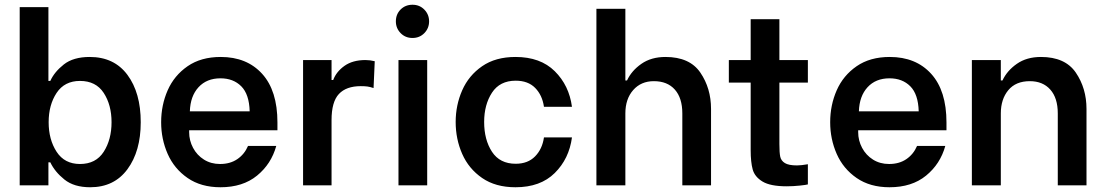

<svg xmlns="http://www.w3.org/2000/svg" viewBox="-20 -781 4657 809"><path d="M192 -97H184V0H63V-751H184V-440H192Q209 -478 249 -509.5Q289 -541 358 -541Q461 -541 517 -465.5Q573 -390 573 -266Q573 -144 517 -68Q461 8 360 8Q292 8 251.5 -24.5Q211 -57 192 -97ZM450 -266Q450 -339 417 -389.5Q384 -440 317 -440Q252 -440 218.5 -389.5Q185 -339 185 -266Q185 -193 218.5 -141.5Q252 -90 317 -90Q384 -90 417 -141.5Q450 -193 450 -266Z M659 -266Q659 -338 686.5 -400.5Q714 -463 770.5 -502Q827 -541 910 -541Q1020 -541 1084.5 -470Q1149 -399 1149 -265V-232H777V-224Q777 -189 793.5 -158Q810 -127 839.5 -108.5Q869 -90 907 -90Q950 -90 980 -110.5Q1010 -131 1025 -166H1144Q1123 -90 1063 -41Q1003 8 909 8Q827 8 770.5 -31Q714 -70 686.5 -132.5Q659 -195 659 -266ZM1032 -312Q1030 -384 996.5 -417.5Q963 -451 909 -451Q851 -451 816.5 -413.5Q782 -376 780 -312Z M1257 -528H1377V-444H1384Q1397 -479 1431.5 -503.5Q1466 -528 1520 -528Q1539 -528 1559 -523L1554 -410Q1539 -415 1528 -416.5Q1517 -418 1500 -418Q1439 -418 1408 -385Q1377 -352 1377 -275V0H1257Z M1659 -528H1780V0H1659ZM1648 -691Q1648 -721 1668 -741Q1688 -761 1718 -761Q1748 -761 1768 -740.5Q1788 -720 1788 -691Q1788 -662 1768 -641.5Q1748 -621 1718 -621Q1688 -621 1668 -641.5Q1648 -662 1648 -691Z M1900 -267Q1900 -338 1927.5 -400.5Q1955 -463 2011.5 -502Q2068 -541 2152 -541Q2257 -541 2317.5 -481Q2378 -421 2390 -331H2272Q2265 -380 2235 -410.5Q2205 -441 2153 -441Q2086 -441 2053 -390.5Q2020 -340 2020 -267Q2020 -192 2053 -141.5Q2086 -91 2153 -91Q2204 -91 2234.5 -122Q2265 -153 2272 -202H2390Q2378 -112 2317.5 -52Q2257 8 2152 8Q2068 8 2011.5 -31Q1955 -70 1927.5 -132.5Q1900 -195 1900 -267Z M2493 -744H2615V-442H2622Q2641 -483 2682.5 -512Q2724 -541 2784 -541Q2886 -541 2931 -475Q2976 -409 2976 -322V0H2855V-303Q2855 -368 2823.5 -403.5Q2792 -439 2735 -439Q2681 -439 2648 -401.5Q2615 -364 2615 -303V0H2493Z M3264 -433V-174Q3264 -138 3267.5 -121Q3271 -104 3287 -94Q3303 -84 3338 -84Q3356 -84 3384 -89V-4Q3378 -2 3350 1Q3322 4 3295 4Q3226 4 3193 -16Q3160 -36 3151.5 -67Q3143 -98 3143 -148V-433H3051V-528H3143V-700H3264V-528H3384V-433Z M3478 -266Q3478 -338 3505.5 -400.5Q3533 -463 3589.5 -502Q3646 -541 3729 -541Q3839 -541 3903.5 -470Q3968 -399 3968 -265V-232H3596V-224Q3596 -189 3612.5 -158Q3629 -127 3658.5 -108.5Q3688 -90 3726 -90Q3769 -90 3799 -110.5Q3829 -131 3844 -166H3963Q3942 -90 3882 -41Q3822 8 3728 8Q3646 8 3589.5 -31Q3533 -70 3505.5 -132.5Q3478 -195 3478 -266ZM3851 -312Q3849 -384 3815.5 -417.5Q3782 -451 3728 -451Q3670 -451 3635.5 -413.5Q3601 -376 3599 -312Z M4075 -528H4197V-442H4204Q4223 -483 4264.5 -512Q4306 -541 4366 -541Q4468 -541 4513 -475Q4558 -409 4558 -322V0H4437V-303Q4437 -368 4405.5 -403.5Q4374 -439 4319 -439Q4260 -439 4228.5 -401Q4197 -363 4197 -303V0H4075Z"/></svg>

Font: Be Vietnam SemiBold
Style: Regular
Weight: 600
Designer: Gabriel Lam
Foundry: TypeRant
Version: Version 4.000